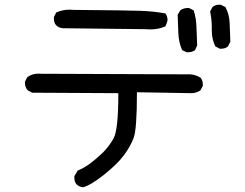

<svg xmlns="http://www.w3.org/2000/svg" viewBox="-20 -737 1040 816"><path d="M333 59Q296 54 296 18V12L310 -12Q337 -23 361.5 -41Q386 -59 414 -85.5Q442 -112 462.5 -148.5Q483 -185 483 -341L117 -343L98 -353Q86 -366 86 -385V-390L96 -409Q116 -424 143 -424Q144 -424 159 -423.5Q174 -423 789 -421Q813 -419 832 -407Q842 -396 842 -378V-372L832 -353Q814 -341 793 -341L562 -345Q562 -188 548 -151Q534 -114 506.5 -77Q479 -40 423.5 4.5Q368 49 333 59ZM780 -515H773L754 -524Q739 -558 738 -597.5Q737 -637 735 -674L746 -693Q760 -703 777 -703H783L803 -693Q814 -660 815 -620.5Q816 -581 818 -544L809 -524Q797 -515 780 -515ZM920 -530H914L895 -540Q880 -571 880 -608V-622Q880 -656 873 -688L883 -707Q894 -717 912 -717H918L938 -707Q955 -676 956 -637Q957 -598 959 -560L949 -540Q938 -530 920 -530ZM619 -612 595 -613 247 -617Q209 -622 209 -658V-664L219 -684Q246 -696 276 -696L292 -695Q524 -693 578 -691Q632 -689 683 -680Q692 -668 692 -651Q692 -646 683 -625Q654 -612 619 -612Z"/></svg>

Font: Xiaolai Mono SC
Style: Regular
Weight: 400
Monospace: yes
Designer: LXGW / Nozomi Seto
Version: Version 3.113;September 30, 2024